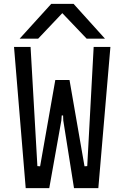

<svg xmlns="http://www.w3.org/2000/svg" viewBox="-20 -966 640 986"><path d="M52 -725H137L172 -113L186 -112L264 -555H337L414 -112L428 -113L461 -725H547L485 0H360L305 -347L304 -373H297L295 -347L233 0H112ZM243 -946H358L519 -767.5H425L300 -898.5L176 -767.5H81Z"/></svg>

Font: JuliaMono
Style: Regular
Weight: 400
Monospace: yes
Designer: cormullion
Foundry: corm
Version: Version 0.055; ttfautohint (v1.8.4)